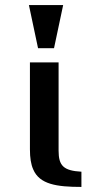

<svg xmlns="http://www.w3.org/2000/svg" viewBox="-20 -730 363 757"><path d="M211 -136V-484H98V-141C98 -108 102 -82 111 -62C136 -3 204 7 301 7V-53C231 -57 211 -76 211 -136ZM193 -540 229 -710H94L130 -540Z"/></svg>

Font: Gamestation Extended
Style: Regular
Weight: 400
Width: 7
Designer: Jonas Hecksher
Foundry: Jonas Hecksher, Playtypeª, e-types AS
Version: Version 1.003